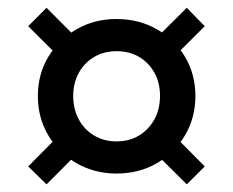

<svg xmlns="http://www.w3.org/2000/svg" viewBox="-20 -596 604 497"><path d="M281.5 -146.8Q224.8 -146.8 178.2 -173.5Q131.8 -200.2 104.9 -245.8Q78 -291.2 78 -347.5Q78 -403.8 104.9 -448.6Q131.8 -493.5 177.9 -520.1Q224 -546.8 281.5 -546.8Q339 -546.8 385.4 -520.6Q431.8 -494.5 458.8 -449.1Q485.8 -403.8 485.8 -347.5Q485.8 -291 458.8 -245.5Q431.8 -200 385.8 -173.4Q339.8 -146.8 281.5 -146.8ZM281.5 -230Q314.8 -230 339.9 -245.2Q365 -260.5 379.6 -286.9Q394.2 -313.2 394.2 -347.8Q394.2 -381.8 379.6 -407.9Q365 -434 339.9 -448.8Q314.8 -463.5 281.5 -463.5Q249 -463.5 223.5 -448.4Q198 -433.2 183.8 -407.1Q169.5 -381 169.5 -347.5Q169.5 -313.8 183.8 -287.1Q198 -260.5 223.6 -245.2Q249.2 -230 281.5 -230ZM422 -440.5 374.8 -487.8 463.5 -575.8 510 -528.2ZM100.5 -118.8 53 -165.2 141 -254 188.2 -206.8ZM374.8 -206.8 422 -254 510 -165.2 463.5 -118.8ZM53 -528.2 100.5 -575.8 188.2 -487.8 141 -440.5Z"/></svg>

Font: Outfit Thin
Style: Regular
Weight: 100
Designer: Rodrigo Fuenzalida
Foundry: fragTYPE
Version: Version 1.000